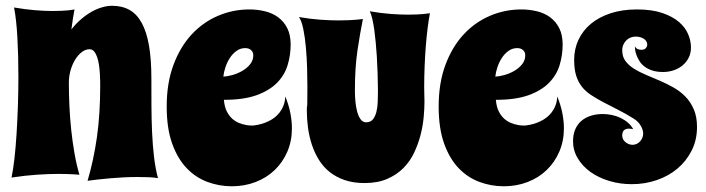

<svg xmlns="http://www.w3.org/2000/svg" viewBox="-20 -609 2452 667"><path d="M528.8 9.8Q513.7 7.3 495.6 6.6Q477.5 5.9 458 5.9Q434.6 5.9 410.4 7.1Q386.2 8.3 363.3 10.3Q340.3 12.2 319.8 14.6Q299.3 17.1 284.2 19Q305.2 -51.8 316.7 -132.3Q328.1 -212.9 328.1 -311Q328.1 -318.4 327.9 -330.6Q327.6 -342.8 326.7 -356.9Q325.7 -371.1 323.5 -385.5Q321.3 -399.9 317.1 -411.6Q313 -423.3 306.6 -430.7Q300.3 -438 291 -438Q277.3 -438 264.4 -428.2Q251.5 -418.5 241.5 -402.3Q231.4 -386.2 225.3 -365.2Q219.2 -344.2 219.2 -321.8Q219.2 -281.2 221.2 -239.5Q223.1 -197.8 227.5 -156.7Q231.9 -115.7 238.8 -76.4Q245.6 -37.1 255.9 -2Q247.6 -2.4 236.3 -3.4Q226.6 -3.9 213.4 -4.4Q200.2 -4.9 183.1 -4.9Q151.4 -4.9 109.9 -2.2Q68.4 0.5 20 7.8Q25.9 -19.5 30.3 -59.1Q34.7 -98.6 37.6 -145Q40.5 -191.4 42.2 -241.9Q43.9 -292.5 43.9 -341.8Q43.9 -378.4 43 -413.6Q42 -448.7 40.3 -480Q38.6 -511.2 35.6 -537.6Q32.7 -564 28.8 -583Q68.4 -576.2 102.1 -573.5Q135.7 -570.8 163.1 -570.8Q180.7 -570.8 194.6 -571.5Q208.5 -572.3 218.3 -573.2Q230 -574.7 238.8 -576.2Q235.8 -561 233.2 -543.9Q230.5 -526.9 228 -506.8Q244.1 -527.3 262.2 -542.7Q280.3 -558.1 298.6 -568.4Q316.9 -578.6 335 -583.7Q353 -588.9 369.1 -588.9Q404.3 -588.9 429.9 -574.5Q455.6 -560.1 472.4 -529.3Q489.3 -498.5 497.6 -450.7Q505.9 -402.8 505.9 -335.9Q505.9 -290 506.1 -242.7Q506.3 -195.3 508.3 -149.9Q510.3 -104.5 515.1 -63.7Q520 -22.9 528.8 9.8Z M989.7 -454.1Q989.7 -417.5 979.2 -382.8Q968.8 -348.1 942.4 -321.3Q916 -294.4 871.3 -278.3Q826.7 -262.2 757.8 -262.2Q759.8 -238.3 767.8 -222.2Q775.9 -206.1 787.1 -196.3Q798.3 -186.5 811 -181.6Q823.7 -176.8 834.5 -174.8Q845.2 -172.9 852.5 -172.9Q859.9 -172.9 859.9 -172.9Q890.1 -176.3 914.1 -188.5Q924.3 -193.4 934.1 -200.9Q943.8 -208.5 951.9 -219Q960 -229.5 965.1 -242.9Q970.2 -256.3 971.2 -273.9Q983.9 -242.2 989 -214.6Q994.1 -187 994.1 -163.1Q994.1 -119.1 978.3 -82.3Q962.4 -45.4 934.6 -18.6Q906.7 8.3 868.4 23.2Q830.1 38.1 785.2 38.1Q741.2 38.1 700.4 22.9Q659.7 7.8 628.2 -25.1Q596.7 -58.1 577.9 -110.8Q559.1 -163.6 559.1 -238.8Q559.1 -320.3 582.5 -383.3Q606 -446.3 645.5 -489Q685.1 -531.7 737.1 -554Q789.1 -576.2 846.2 -576.2Q874.5 -576.2 900.6 -569.8Q926.8 -563.5 946.5 -548.8Q966.3 -534.2 978 -511Q989.7 -487.8 989.7 -454.1ZM755.9 -342.8Q769.5 -343.3 787.6 -348.4Q805.7 -353.5 821.8 -362.8Q837.9 -372.1 848.9 -385.7Q859.9 -399.4 859.9 -417Q859.9 -428.2 852.1 -435.1Q844.2 -441.9 832 -441.9Q814.9 -441.9 801.5 -432.1Q788.1 -422.4 778.6 -407.7Q769 -393.1 763.2 -375.5Q757.3 -357.9 755.9 -342.8Z M1473.6 -563Q1469.2 -541 1465.6 -511.7Q1461.9 -482.4 1459.2 -448.5Q1456.5 -414.6 1455.1 -377.7Q1453.6 -340.8 1453.6 -304.2Q1453.6 -292 1454.1 -280Q1454.6 -268.1 1454.6 -256.8Q1454.6 -232.9 1451.9 -202.6Q1449.2 -172.4 1441.2 -140.9Q1433.1 -109.4 1418.9 -79.1Q1404.8 -48.8 1381.6 -25.4Q1358.4 -2 1325.2 12.5Q1292 26.9 1246.6 26.9Q1207.5 26.9 1177.5 16.6Q1147.5 6.3 1125.2 -11.5Q1103 -29.3 1087.9 -53.7Q1072.8 -78.1 1063.5 -106.2Q1054.2 -134.3 1050 -165Q1045.9 -195.8 1045.9 -226.1Q1045.9 -233.4 1046.1 -235.1Q1046.4 -236.8 1046.4 -237.3Q1046.4 -237.8 1046.9 -239Q1047.4 -240.2 1047.4 -246.6Q1047.4 -252.9 1047.6 -266.6Q1047.9 -280.3 1047.9 -305.2Q1047.9 -334.5 1046.9 -371.3Q1045.9 -408.2 1042.7 -443.6Q1039.6 -479 1033.7 -507.8Q1027.8 -536.6 1018.6 -549.8Q1058.1 -543 1093 -540.5Q1127.9 -538.1 1156.7 -538.1Q1175.8 -538.1 1191.2 -538.8Q1206.5 -539.6 1217.8 -540.5Q1230.5 -541.5 1240.7 -543Q1231 -495.1 1221.9 -434.3Q1212.9 -373.5 1212.9 -294.9Q1212.9 -276.9 1214.6 -257.3Q1216.3 -237.8 1220.7 -221.4Q1225.1 -205.1 1232.7 -194.6Q1240.2 -184.1 1252 -184.1Q1266.6 -184.1 1274.9 -193.8Q1283.2 -203.6 1287.4 -219.5Q1291.5 -235.4 1292.2 -254.9Q1293 -274.4 1293 -293.9Q1292.5 -357.4 1289.1 -412.6Q1287.6 -436 1285.4 -460Q1283.2 -483.9 1280.3 -505.1Q1277.3 -526.4 1273.4 -543.2Q1269.5 -560.1 1264.6 -569.8Q1304.2 -563 1337.9 -560.5Q1371.6 -558.1 1397.9 -558.1Q1415.5 -558.1 1429.4 -558.8Q1443.4 -559.6 1453.1 -560.5Q1464.8 -561.5 1473.6 -563Z M1934.6 -454.1Q1934.6 -417.5 1924.1 -382.8Q1913.6 -348.1 1887.2 -321.3Q1860.8 -294.4 1816.2 -278.3Q1771.5 -262.2 1702.6 -262.2Q1704.6 -238.3 1712.6 -222.2Q1720.7 -206.1 1731.9 -196.3Q1743.2 -186.5 1755.9 -181.6Q1768.6 -176.8 1779.3 -174.8Q1790 -172.9 1797.4 -172.9Q1804.7 -172.9 1804.7 -172.9Q1835 -176.3 1858.9 -188.5Q1869.1 -193.4 1878.9 -200.9Q1888.7 -208.5 1896.7 -219Q1904.8 -229.5 1909.9 -242.9Q1915 -256.3 1916 -273.9Q1928.7 -242.2 1933.8 -214.6Q1939 -187 1939 -163.1Q1939 -119.1 1923.1 -82.3Q1907.2 -45.4 1879.4 -18.6Q1851.6 8.3 1813.2 23.2Q1774.9 38.1 1730 38.1Q1686 38.1 1645.3 22.9Q1604.5 7.8 1573 -25.1Q1541.5 -58.1 1522.7 -110.8Q1503.9 -163.6 1503.9 -238.8Q1503.9 -320.3 1527.3 -383.3Q1550.8 -446.3 1590.3 -489Q1629.9 -531.7 1681.9 -554Q1733.9 -576.2 1791 -576.2Q1819.3 -576.2 1845.5 -569.8Q1871.6 -563.5 1891.4 -548.8Q1911.1 -534.2 1922.9 -511Q1934.6 -487.8 1934.6 -454.1ZM1700.7 -342.8Q1714.4 -343.3 1732.4 -348.4Q1750.5 -353.5 1766.6 -362.8Q1782.7 -372.1 1793.7 -385.7Q1804.7 -399.4 1804.7 -417Q1804.7 -428.2 1796.9 -435.1Q1789.1 -441.9 1776.9 -441.9Q1759.8 -441.9 1746.3 -432.1Q1732.9 -422.4 1723.4 -407.7Q1713.9 -393.1 1708 -375.5Q1702.1 -357.9 1700.7 -342.8Z M2380.4 -443.8Q2380.4 -424.3 2372.6 -408.7Q2364.7 -393.1 2351.6 -382.1Q2338.4 -371.1 2320.8 -365Q2303.2 -358.9 2283.7 -358.9Q2261.2 -358.9 2245.4 -364.3Q2229.5 -369.6 2218.5 -378.2Q2207.5 -386.7 2201.2 -397.2Q2194.8 -407.7 2191.2 -417.5Q2187.5 -427.2 2186.5 -435.5Q2185.5 -443.8 2185.5 -448.2Q2189.9 -439.9 2196.8 -438Q2203.6 -436 2207.5 -436Q2218.8 -436 2223.6 -441.9Q2228.5 -447.8 2228.5 -454.1Q2228.5 -458 2226.6 -462.9Q2224.6 -467.8 2219.7 -471.9Q2214.8 -476.1 2207 -479Q2199.2 -481.9 2187.5 -481.9Q2180.2 -481.9 2171.9 -479Q2163.6 -476.1 2157 -470Q2150.4 -463.9 2146 -454.8Q2141.6 -445.8 2141.6 -434.1Q2141.6 -412.1 2152.8 -397Q2164.1 -381.8 2182.4 -370.4Q2200.7 -358.9 2223.9 -349.1Q2247.1 -339.4 2271.5 -328.9Q2295.9 -318.4 2319.1 -305.4Q2342.3 -292.5 2360.6 -273.9Q2378.9 -255.4 2390.1 -229.5Q2401.4 -203.6 2401.4 -168Q2401.4 -122.6 2382.8 -85.9Q2364.3 -49.3 2333.3 -23.2Q2302.2 2.9 2261.2 16.8Q2220.2 30.8 2174.8 30.8Q2133.3 30.8 2096.2 19.5Q2059.1 8.3 2031.2 -11.7Q2003.4 -31.7 1987.1 -59.1Q1970.7 -86.4 1970.7 -118.2Q1970.7 -142.1 1978.5 -159.9Q1986.3 -177.7 2000.2 -189.5Q2014.2 -201.2 2033 -207Q2051.8 -212.9 2073.7 -212.9Q2089.8 -212.9 2106 -209.5Q2122.1 -206.1 2136.2 -199.2Q2150.4 -192.4 2161.6 -182.6Q2172.9 -172.9 2179.7 -160.2Q2175.8 -161.1 2172.1 -161.6Q2168.5 -162.1 2164.6 -162.1Q2153.8 -162.1 2147.7 -156.5Q2141.6 -150.9 2141.6 -138.2Q2141.6 -124.5 2152.8 -115.2Q2164.1 -106 2177.7 -106Q2185.5 -106 2192.4 -109.4Q2199.2 -112.8 2204.1 -118.4Q2209 -124 2211.7 -130.9Q2214.4 -137.7 2214.4 -145Q2214.4 -157.7 2205.8 -172.4Q2197.3 -187 2181.6 -196.8Q2150.9 -215.8 2123.5 -229.5Q2096.2 -243.2 2073.2 -255.4Q2050.3 -267.6 2032 -279.8Q2013.7 -292 2001 -308.3Q1988.3 -324.7 1981.4 -346.9Q1974.6 -369.1 1974.6 -400.9Q1974.6 -438.5 1989.5 -470.5Q2004.4 -502.4 2032.2 -525.9Q2060.1 -549.3 2100.6 -562.7Q2141.1 -576.2 2192.4 -576.2Q2244.6 -576.2 2280.5 -564Q2316.4 -551.8 2338.6 -532.7Q2360.8 -513.7 2370.6 -490.2Q2380.4 -466.8 2380.4 -443.8Z"/></svg>

Font: Spicy Rice
Style: Regular
Weight: 400
Version: Version 1.000